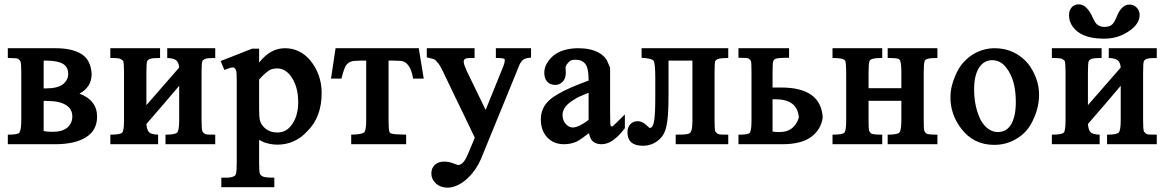

<svg xmlns="http://www.w3.org/2000/svg" viewBox="-20 -664 5382 884"><path d="M402 -324Q402 -263 346 -233Q427 -202 427 -127Q427 -64 376 -32Q325 0 234 0H16V-44Q63 -44 69 -53Q78 -66 78 -111V-331Q78 -372 74 -382Q68 -390 64 -393Q59 -397 16 -397V-442H220Q228 -442 236 -442Q311 -442 354.5 -415.5Q398 -389 402 -324ZM181 -257H191Q245 -257 269.5 -276Q294 -295 294 -324Q294 -356 269 -370.5Q244 -385 190 -385H181ZM181 -61Q189 -59 199.5 -58Q210 -57 221 -57Q268 -57 290.5 -77Q313 -97 313 -128Q313 -162 283.5 -180.5Q254 -199 199 -199Q191 -199 190.5 -199.5Q190 -200 189 -200Q186 -200 181 -199Z M654 -180 805 -353Q803 -377 791 -386.5Q779 -396 750 -397V-442H971V-397Q937 -397 926.5 -393.5Q916 -390 912 -383Q908 -376 908 -331V-111Q908 -88 909 -75.5Q910 -63 912 -59L911 -60Q913 -58 915.5 -54.5Q918 -51 923 -48H922Q927 -45 938.5 -44.5Q950 -44 971 -44V0H742V-44Q787 -44 796 -54Q805 -65 805 -111V-269Q767 -224 730 -181Q693 -138 654 -93Q656 -66 666 -55.5Q676 -45 708 -44V0H488V-44Q536 -44 543 -54Q551 -63 551 -111V-331Q551 -353 550 -365.5Q549 -378 548 -382Q546 -386 536 -392Q531 -397 488 -397V-442H717V-397Q683 -397 672.5 -393.5Q662 -390 658 -383Q654 -376 654 -331Z M996 -383 1141 -440H1173V-376Q1201 -411 1230.5 -426.5Q1260 -442 1292 -442Q1326 -442 1354.5 -428.5Q1383 -415 1406 -389Q1461 -323 1461 -236Q1461 -124 1394 -59Q1368 -30 1333 -14Q1298 2 1258 2Q1241 2 1225 -1Q1209 -4 1195 -9L1173 -20V88Q1173 131 1177 136Q1180 144 1189 148Q1198 154 1243 154V198H999V154H1024Q1046 154 1060 146Q1064 144 1066 137Q1068 132 1069 119.5Q1070 107 1070 85V-294Q1070 -331 1067 -339Q1065 -348 1055 -354Q1055 -354 1055 -354Q1055 -353 1048 -353Q1043 -353 1035 -350Q1027 -347 1013 -342ZM1173 -160Q1173 -141 1174 -128.5Q1175 -116 1177 -109Q1182 -88 1203.5 -71Q1225 -54 1256 -54Q1295 -54 1318 -83Q1353 -124 1353 -194Q1353 -272 1314 -320L1315 -319Q1289 -349 1256 -349Q1248 -349 1237.5 -347Q1227 -345 1219 -340Q1213 -336 1201.5 -326.5Q1190 -317 1173 -298Z M1525 -442H1908L1931 -302H1882Q1876 -338 1864 -357Q1852 -376 1837 -381Q1828 -385 1791 -385H1769V-111Q1769 -89 1770 -75.5Q1771 -62 1773 -57Q1776 -50 1783 -49Q1792 -45 1850 -44V0H1597V-44Q1647 -45 1657 -55Q1666 -64 1666 -111V-385H1643Q1609 -385 1596 -380.5Q1583 -376 1573 -363Q1564 -349 1552 -302H1504Z M1945 -442H2165V-397H2142Q2115 -397 2115 -381Q2115 -373 2118.5 -363Q2122 -353 2129 -337L2216 -158L2297 -358Q2304 -375 2304 -388V-390Q2302 -394 2294 -395.5Q2286 -397 2263 -397V-442H2425V-399Q2405 -397 2395.5 -393Q2386 -389 2377 -375Q2375 -373 2371.5 -365.5Q2368 -358 2363 -344L2194 69Q2180 100 2162 124Q2144 148 2123.5 165Q2103 182 2081.5 191Q2060 200 2041 200Q2008 200 1987 180.5Q1966 161 1966 135Q1966 110 1982 95Q1998 80 2026 80Q2035 80 2046 82Q2057 84 2072 90Q2087 96 2089 96Q2100 96 2112 84Q2124 72 2138 37L2166 -30Q2139 -88 2111 -145L2074 -221Q2046 -278 2019 -336Q2015 -344 2010.5 -352.5Q2006 -361 2000 -370L1984 -388Q1980 -391 1969.5 -394Q1959 -397 1945 -400Z M2750 0Q2727 0 2712 -11Q2697 -22 2692 -51Q2649 -18 2633 -11Q2606 0 2577 0Q2529 0 2499.5 -31.5Q2470 -63 2470 -115Q2470 -132 2474 -146.5Q2478 -161 2485 -173Q2504 -206 2551 -232Q2592 -257 2690 -293V-298Q2690 -350 2675 -369.5Q2660 -389 2630 -389Q2611 -389 2604 -383Q2584 -365 2584 -353L2585 -329Q2585 -302 2570.5 -287.5Q2556 -273 2536 -273Q2513 -273 2499.5 -288Q2486 -303 2486 -329Q2486 -371 2528 -408Q2549 -425 2578.5 -433.5Q2608 -442 2643 -442Q2698 -442 2736 -422Q2751 -414 2762.5 -402Q2774 -390 2780 -373L2789 -352V-158Q2789 -130 2789.5 -113.5Q2790 -97 2790 -91V-92Q2791 -85 2794 -82H2800Q2802 -84 2816 -97Q2830 -110 2857 -137V-74Q2802 0 2750 0ZM2690 -237Q2665 -227 2648.5 -219.5Q2632 -212 2626 -207Q2570 -175 2570 -135Q2570 -110 2584.5 -93.5Q2599 -77 2617 -77Q2630 -77 2649 -86Q2668 -95 2690 -112Z M2934 -442H3333V-397Q3316 -397 3305.5 -396Q3295 -395 3288.5 -393.5Q3282 -392 3279 -389Q3276 -386 3273 -383Q3270 -375 3270 -331V-111Q3270 -66 3273 -59L3272 -60Q3274 -58 3277 -54.5Q3280 -51 3284 -48Q3289 -45 3300.5 -44.5Q3312 -44 3333 -44V0H3091V-44Q3110 -44 3122.5 -44.5Q3135 -45 3143 -46.5Q3151 -48 3155 -50.5Q3159 -53 3161 -58Q3168 -69 3168 -111V-385H3058V-224Q3058 -173 3055.5 -137.5Q3053 -102 3048 -82Q3039 -38 3007 -15Q2978 7 2940 7Q2869 7 2869 -55Q2869 -78 2882 -92Q2895 -106 2916 -106Q2927 -106 2936.5 -101.5Q2946 -97 2955 -89Q2969 -75 2972 -75Q2986 -75 2991.5 -106Q2997 -137 2997 -215V-307Q2997 -373 2989 -384Q2983 -395 2934 -398Z M3537 -261H3572Q3575 -261 3577 -261Q3760 -261 3768 -123Q3760 -67 3714.5 -33.5Q3669 0 3582 0H3380V-44Q3427 -44 3431 -52Q3440 -61 3440 -106V-336Q3440 -379 3437 -384Q3434 -389 3426 -395Q3420 -398 3380 -398V-442H3613V-398Q3561 -398 3549 -393Q3548 -392 3545.5 -390Q3543 -388 3541 -384Q3537 -380 3537 -336ZM3537 -58Q3544 -57 3552.5 -56.5Q3561 -56 3569 -56Q3606 -56 3628.5 -75.5Q3651 -95 3658 -124Q3651 -207 3551 -207H3537Z M3979 -258H4130V-331Q4130 -369 4125 -383Q4125 -388 4118 -392Q4112 -397 4067 -397V-442H4296V-397Q4266 -397 4252.5 -393.5Q4239 -390 4237 -382Q4235 -376 4234 -363.5Q4233 -351 4233 -331V-111Q4233 -94 4233.5 -80.5Q4234 -67 4236 -61Q4238 -58 4239.5 -55Q4241 -52 4246 -49H4245Q4254 -44 4296 -44V0H4067V-44Q4112 -44 4121 -54Q4130 -65 4130 -111V-200H3979V-111Q3979 -94 3979.5 -80.5Q3980 -67 3982 -61Q3985 -54 3992 -49H3991Q4001 -44 4042 -44V0H3813V-44Q3861 -44 3868 -54Q3876 -63 3876 -111V-331Q3876 -368 3872 -383Q3869 -388 3867 -389Q3856 -397 3813 -397V-442H4042V-397Q4012 -397 3999 -393.5Q3986 -390 3983 -382Q3981 -376 3980 -363.5Q3979 -351 3979 -331Z M4560 -442Q4608 -442 4647 -423Q4686 -404 4715 -369Q4738 -338 4751 -302.5Q4764 -267 4764 -228Q4764 -170 4738 -115Q4713 -57 4663 -27Q4616 3 4557 3Q4461 3 4404 -74Q4356 -138 4356 -216Q4356 -245 4363.5 -273Q4371 -301 4385 -330Q4399 -359 4418.5 -379.5Q4438 -400 4460 -414Q4507 -442 4560 -442ZM4547 -387Q4532 -387 4517.5 -380Q4503 -373 4491 -357Q4479 -341 4472 -315Q4465 -289 4465 -252Q4465 -172 4496 -110Q4528 -56 4575 -56Q4592 -56 4607 -63.5Q4622 -71 4633 -87.5Q4644 -104 4650.5 -130.5Q4657 -157 4657 -195Q4657 -296 4614 -351Q4588 -387 4547 -387Z M4902 -594Q4902 -617 4914.5 -630.5Q4927 -644 4947 -644Q4985 -644 5013 -579Q5024 -554 5037.5 -547Q5051 -540 5064 -540Q5087 -540 5099 -550Q5111 -560 5121 -586Q5143 -643 5181 -643Q5200 -643 5213.5 -629Q5227 -615 5227 -595Q5227 -552 5174 -518Q5125 -486 5065 -486Q4983 -486 4942.5 -517.5Q4902 -549 4902 -594ZM4989 -180 5140 -353Q5138 -377 5126 -386.5Q5114 -396 5085 -397V-442H5306V-397Q5272 -397 5261.5 -393.5Q5251 -390 5247 -383Q5243 -376 5243 -331V-111Q5243 -88 5244 -75.5Q5245 -63 5247 -59L5246 -60Q5248 -58 5250.5 -54.5Q5253 -51 5258 -48H5257Q5262 -45 5273.5 -44.5Q5285 -44 5306 -44V0H5077V-44Q5122 -44 5131 -54Q5140 -65 5140 -111V-269Q5102 -224 5065 -181Q5028 -138 4989 -93Q4991 -66 5001 -55.5Q5011 -45 5043 -44V0H4823V-44Q4871 -44 4878 -54Q4886 -63 4886 -111V-331Q4886 -353 4885 -365.5Q4884 -378 4883 -382Q4881 -386 4871 -392Q4866 -397 4823 -397V-442H5052V-397Q5018 -397 5007.5 -393.5Q4997 -390 4993 -383Q4989 -376 4989 -331Z"/></svg>

Font: New Athena Unicode
Style: Bold
Weight: 700
Designer: J. Rusten 1997; rev. by R. Hancock 2001, 2002, rev. by D. Mastronarde 2002-2021
Foundry: Society for Classical Studies (formerly American Philological Association)
Version: Version 5.008